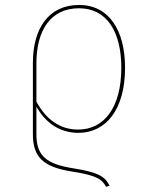

<svg xmlns="http://www.w3.org/2000/svg" viewBox="-20 -548 598 763"><path d="M272.6 121.1C164.3 104.1 124.7 71.6 124.7 -14V-124C160.1 -61.4 216.2 -20 291.1 -20C400.4 -20 477 -111.6 477 -278.7C477 -427.6 412.7 -528.3 294.4 -528.3C171.3 -528.3 110.7 -432.3 110.7 -298.1V-14.4C110.7 78.1 153.4 116 267 133.9C361.9 149 384.4 162.6 401.6 194.4L415.1 190.1C398.9 155.1 372.3 136.7 272.6 121.1ZM294 -515.1C403.6 -515.1 462.1 -423.1 462.1 -278.7C462.1 -119.4 392.6 -33.1 290.7 -33.1C217.2 -33.1 162.5 -74.3 124.7 -144.2V-296.4C124.7 -428.3 181.7 -515.1 294 -515.1Z"/></svg>

Font: Fira Sans Hair
Style: Regular
Weight: 100
Designer: bBox Type GmbH & Carrois Corporate GbR & Edenspiekermann AG
Foundry: bBox Type GmbH & Carrois Corporate GbR & Edenspiekermann AG
Version: Version 4.300;PS 004.300;hotconv 1.0.88;makeotf.lib2.5.64775